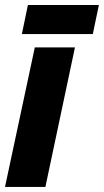

<svg xmlns="http://www.w3.org/2000/svg" viewBox="-32 -741 412 761"><path d="M-12.2 0 106 -553.2H265.1L147.9 0ZM54.7 -606 78.6 -721.2H359.9L335.9 -606Z"/></svg>

Font: Open Sans Condensed ExtraBold
Style: Italic
Weight: 800
Width: 3
Italic angle: -12°
Designer: Monotype Design Team
Foundry: Monotype Imaging Inc.
Version: Version 3.003; ttfautohint (v1.8.4)